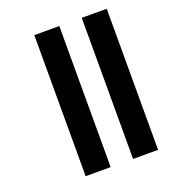

<svg xmlns="http://www.w3.org/2000/svg" viewBox="-135 -779 857 951"><g transform="rotate(-20 293.5 -303.0)"><path d="M285.6 68.4H153.8V-675.3H285.6ZM535.6 68.4H403.8V-675.3H535.6Z"/></g></svg>

Font: Khula Bold
Style: Regular
Weight: 700
Designer: Erin McLaughlin, Steve Matteson
Version: Version 1.000;PS 1.0;hotconv 1.0.72;makeotf.lib2.5.5900